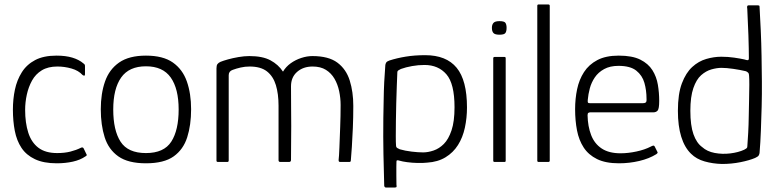

<svg xmlns="http://www.w3.org/2000/svg" viewBox="-20 -728 3515 863"><path d="M235 6Q176 6 137 -12.5Q98 -31 76.5 -63.5Q55 -96 46.5 -140Q38 -184 38 -235Q38 -282 47 -325Q56 -368 78 -403Q100 -438 138 -458Q176 -478 234 -478Q275 -478 305 -469Q335 -460 355 -443Q360 -439 361 -437Q362 -435 362 -429V-394Q362 -388 358.5 -388Q355 -388 351 -391Q333 -411 301.5 -420Q270 -429 238 -429Q196 -429 168 -412Q140 -395 124 -366Q108 -337 100.5 -302.5Q93 -268 93 -234Q93 -176 107 -132Q121 -88 152.5 -64Q184 -40 237 -40Q270 -40 296 -46.5Q322 -53 344 -64Q352 -68 356 -61L368 -36Q371 -32 369.5 -29.5Q368 -27 364 -25Q341 -9 307.5 -1.5Q274 6 235 6Z M636 6Q556 6 512 -25Q468 -56 450.5 -111Q433 -166 433 -237Q433 -307 452 -361.5Q471 -416 515.5 -447Q560 -478 636 -478Q713 -478 757 -447Q801 -416 820 -361.5Q839 -307 839 -237Q839 -166 821.5 -111Q804 -56 760.5 -25Q717 6 636 6ZM636 -40Q717 -40 750 -91.5Q783 -143 783 -236Q783 -329 747.5 -379.5Q712 -430 636 -430Q560 -430 524.5 -379.5Q489 -329 489 -236Q489 -142 522 -91Q555 -40 636 -40Z M960 0Q953 0 953 -6V-421Q953 -434 957.5 -440Q962 -446 971 -450Q983 -455 1004.5 -461Q1026 -467 1052 -471.5Q1078 -476 1101 -476Q1160 -476 1195.5 -457Q1231 -438 1252 -406Q1265 -428 1286.5 -443.5Q1308 -459 1334 -467.5Q1360 -476 1384 -476Q1457 -476 1496.5 -446.5Q1536 -417 1552 -366Q1568 -315 1568 -252Q1568 -201 1566 -153Q1564 -105 1561.5 -67.5Q1559 -30 1557 -8Q1557 -3 1555 -1.5Q1553 0 1550 0H1510Q1505 0 1503.5 -2Q1502 -4 1502 -9Q1504 -24 1505.5 -64Q1507 -104 1509 -155.5Q1511 -207 1511 -256Q1511 -287 1504.5 -318Q1498 -349 1483.5 -374Q1469 -399 1445 -414Q1421 -429 1385 -429Q1343 -429 1315.5 -405Q1288 -381 1288 -340Q1288 -284 1288.5 -241Q1289 -198 1289 -161Q1289 -124 1288.5 -87.5Q1288 -51 1288 -9Q1288 0 1279 0H1240Q1232 0 1232 -8V-253Q1232 -306 1220 -345.5Q1208 -385 1180 -407Q1152 -429 1102 -429Q1081 -429 1061.5 -424.5Q1042 -420 1026 -414Q1008 -408 1008 -390V-7Q1008 0 1002 0Z M1707 107Q1705 41 1703.5 -35Q1702 -111 1703 -198Q1704 -237 1704.5 -278Q1705 -319 1707 -359.5Q1709 -400 1712 -436Q1713 -442 1716 -447Q1719 -452 1730 -456Q1764 -467 1804 -473.5Q1844 -480 1891 -480Q1986 -480 2032.5 -423.5Q2079 -367 2079 -245Q2079 -198 2069.5 -154Q2060 -110 2038.5 -76Q2017 -42 1982.5 -21Q1948 0 1900 3Q1882 5 1857.5 4.5Q1833 4 1810.5 1Q1788 -2 1775 -6Q1769 -8 1765.5 -7.5Q1762 -7 1762 -2Q1762 6 1761.5 23Q1761 40 1761.5 61Q1762 82 1762 103Q1763 107 1762.5 111Q1762 115 1754 115H1715Q1711 115 1709 112Q1707 109 1707 107ZM1760 -75Q1760 -66 1766 -62.5Q1772 -59 1777 -57Q1801 -50 1830.5 -46.5Q1860 -43 1882 -43Q1904 -43 1929 -51.5Q1954 -60 1975 -81Q1996 -102 2009.5 -142Q2023 -182 2023 -246Q2023 -352 1986.5 -394Q1950 -436 1888 -436Q1860 -436 1832 -431Q1804 -426 1782 -418Q1776 -415 1771 -412Q1766 -409 1766 -404Q1765 -378 1763.5 -341Q1762 -304 1761 -263Q1760 -222 1759.5 -183.5Q1759 -145 1759 -116Q1759 -87 1760 -75Z M2257 -603Q2257 -587 2251.5 -579.5Q2246 -572 2225 -572Q2205 -572 2198 -579.5Q2191 -587 2191 -603Q2191 -617 2198 -625Q2205 -633 2225 -633Q2247 -633 2252 -625Q2257 -617 2257 -603ZM2253 -6Q2253 0 2248 0H2203Q2197 0 2197 -6V-466Q2197 -472 2203 -472H2248Q2253 -472 2253 -466Z M2395 -6V-702Q2395 -708 2401 -708H2444Q2451 -708 2451 -702V-6Q2451 0 2444 0H2401Q2395 0 2395 -6Z M2565 -237Q2565 -284 2574 -327Q2583 -370 2605 -404Q2627 -438 2665 -458Q2703 -478 2761 -478Q2822 -478 2858 -460Q2894 -442 2912.5 -412.5Q2931 -383 2937 -347Q2943 -311 2943 -275Q2943 -239 2936 -231Q2929 -223 2916 -223H2631Q2629 -223 2625 -221Q2621 -219 2621 -210Q2622 -160 2637 -121Q2652 -82 2684.5 -60.5Q2717 -39 2769 -39Q2803 -39 2840.5 -47Q2878 -55 2905 -69Q2912 -73 2916.5 -73.5Q2921 -74 2924 -67L2934 -47Q2937 -43 2935.5 -40.5Q2934 -38 2930 -35Q2898 -15 2853.5 -4.5Q2809 6 2762 6Q2702 6 2663.5 -13Q2625 -32 2603.5 -65Q2582 -98 2573.5 -142Q2565 -186 2565 -237ZM2886 -284Q2886 -322 2876.5 -355.5Q2867 -389 2840 -410.5Q2813 -432 2760 -432Q2722 -432 2695.5 -417.5Q2669 -403 2653.5 -380Q2638 -357 2631 -330.5Q2624 -304 2622 -280Q2621 -271 2622.5 -267.5Q2624 -264 2633 -264H2868Q2878 -264 2882.5 -267.5Q2887 -271 2886 -284Z M3027 -230Q3027 -306 3045 -353.5Q3063 -401 3091.5 -427Q3120 -453 3154.5 -463Q3189 -473 3222 -473Q3252 -473 3279.5 -469Q3307 -465 3325 -461Q3337 -457 3341.5 -457.5Q3346 -458 3346 -467Q3346 -485 3345.5 -511.5Q3345 -538 3344 -568Q3343 -598 3341.5 -626Q3340 -654 3339.5 -673Q3339 -692 3338 -695Q3338 -701 3340 -702.5Q3342 -704 3345 -704H3387Q3390 -704 3392 -703Q3394 -702 3394 -698Q3397 -646 3399.5 -590.5Q3402 -535 3403 -477.5Q3404 -420 3404.5 -362.5Q3405 -305 3403.5 -249Q3402 -193 3400 -140.5Q3398 -88 3394 -40Q3393 -34 3390 -29Q3387 -24 3374 -18Q3348 -7 3308 1Q3268 9 3225 9Q3184 8 3147 -2.5Q3110 -13 3086 -37Q3057 -65 3042 -113.5Q3027 -162 3027 -230ZM3083 -230Q3083 -164 3097 -124.5Q3111 -85 3136 -67Q3158 -47 3192.5 -40.5Q3227 -34 3263 -38.5Q3299 -43 3325 -55Q3331 -58 3335 -61Q3339 -64 3339 -69Q3341 -95 3343 -131Q3345 -167 3345.5 -206.5Q3346 -246 3347 -282.5Q3348 -319 3348 -347Q3348 -375 3347 -387Q3347 -397 3342.5 -401.5Q3338 -406 3332 -408Q3307 -414 3276 -418.5Q3245 -423 3223 -423Q3202 -423 3177.5 -416Q3153 -409 3131.5 -390Q3110 -371 3096.5 -332Q3083 -293 3083 -230Z"/></svg>

Font: Glory Thin Light
Style: Regular
Weight: 300
Version: Version 1.011